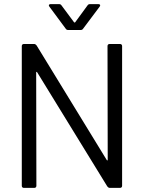

<svg xmlns="http://www.w3.org/2000/svg" viewBox="-20 -914 724 934"><path d="M384 -774 465 -882C470 -888 467 -894 459 -894H419C414 -894 409 -893 406 -888L346 -806C345 -804 341 -804 340 -806L279 -888C276 -893 271 -894 266 -894H226C218 -894 215 -888 220 -882L300 -774C303 -769 308 -768 313 -768H371C376 -768 381 -769 384 -774ZM503 -690 504 -137C504 -133 501 -132 499 -136L158 -693C155 -697 151 -700 146 -700H96C90 -700 86 -696 86 -690V-10C86 -4 90 0 96 0H147C153 0 157 -4 157 -10L156 -561C156 -565 159 -566 161 -562L502 -7C505 -3 509 0 514 0H564C570 0 574 -4 574 -10V-690C574 -696 570 -700 564 -700H513C507 -700 503 -696 503 -690Z"/></svg>

Font: Elastic
Style: elastic
Weight: 400
Designer: Jeremy Tribby
Foundry: Tribby Type
Version: Version 1.422;hotconv 1.0.109;makeotfexe 2.5.65596